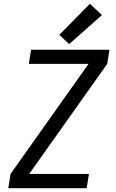

<svg xmlns="http://www.w3.org/2000/svg" viewBox="-20 -999 616 1019"><path d="M24 0H440L452 -76H135L549 -660L561 -735H145L133 -660H450L36 -76ZM347 -765 521 -919 457 -979 295 -814Z"/></svg>

Font: Iosevka Sparkle
Style: Italic
Weight: 400
Italic angle: -9°
Designer: Belleve Invis
Foundry: Belleve Invis
Version: Version 4.5.0; ttfautohint (v1.8.3)